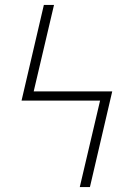

<svg xmlns="http://www.w3.org/2000/svg" viewBox="-20 -755 540 775"><path d="M343 0H302L384 -349H67L157 -735H198L116 -386H433Z"/></svg>

Font: Iosevka SS04 Extralight
Style: Regular
Weight: 200
Monospace: yes
Designer: Belleve Invis
Foundry: Belleve Invis
Version: Version 19.0.0; ttfautohint (v1.8.4)